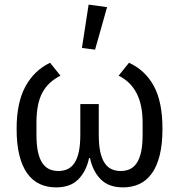

<svg xmlns="http://www.w3.org/2000/svg" viewBox="-20 -800 776 832"><path d="M408 -217Q408 -172 414.5 -142Q421 -112 433.5 -93.5Q446 -75 463.5 -67Q481 -59 503 -59Q525 -59 542.5 -67Q560 -75 572.5 -93.5Q585 -112 591.5 -142Q598 -172 598 -217V-269Q598 -421 494 -472L539 -528Q609 -496 646.5 -427.5Q684 -359 684 -242Q684 -175 672 -127Q660 -79 637.5 -48Q615 -17 583.5 -2.5Q552 12 513 12Q451 12 416.5 -23Q382 -58 370 -115H366Q354 -58 319.5 -23Q285 12 223 12Q184 12 152.5 -2.5Q121 -17 98.5 -48Q76 -79 64 -127Q52 -175 52 -242Q52 -355 90 -425Q128 -495 197 -528L242 -472Q188 -445 163 -397.5Q138 -350 138 -269V-217Q138 -172 144.5 -142Q151 -112 163.5 -93.5Q176 -75 193.5 -67Q211 -59 233 -59Q255 -59 272.5 -67Q290 -75 302.5 -93.5Q315 -112 321.5 -142Q328 -172 328 -217V-349H408ZM392 -585 335 -592 364 -780 444 -769Z"/></svg>

Font: IBM Plex Sans
Style: Regular
Weight: 400
Designer: Mike Abbink, Paul van der Laan, Pieter van Rosmalen
Foundry: Bold Monday
Version: Version 3.005